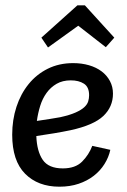

<svg xmlns="http://www.w3.org/2000/svg" viewBox="-20 -694 479 724"><path d="M217 -59Q264 -59 289.5 -84.5Q315 -110 328 -144L396 -129Q390 -101 374 -75.5Q358 -50 333.5 -31Q309 -12 276.5 -1Q244 10 204 10Q123 10 74.5 -39Q26 -88 26 -186Q26 -242 42 -291Q58 -340 88 -377Q118 -414 160.5 -435Q203 -456 256 -456Q288 -456 315.5 -448Q343 -440 363 -425Q383 -410 394.5 -388.5Q406 -367 406 -341Q406 -291 369.5 -256.5Q333 -222 246 -203Q217 -197 184.5 -191.5Q152 -186 117 -181Q119 -124 141 -91.5Q163 -59 217 -59ZM207 -252Q243 -260 264.5 -269.5Q286 -279 297.5 -289.5Q309 -300 312.5 -311.5Q316 -323 316 -335Q316 -366 296.5 -378.5Q277 -391 247 -391Q216 -391 193.5 -378Q171 -365 155.5 -343.5Q140 -322 131.5 -294.5Q123 -267 119 -238Q147 -242 168.5 -245.5Q190 -249 207 -252ZM411 -552 379 -516 275 -597 161 -515 136 -552 272 -674H300Z"/></svg>

Font: Zilla Slab Medium
Style: Regular
Weight: 500
Designer: Typotheque.com
Foundry: Typotheque type foundry
Version: Version 1.1; 2017